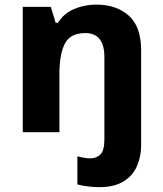

<svg xmlns="http://www.w3.org/2000/svg" viewBox="-20 -564 697 819"><path d="M401.9 234.4Q379.4 234.4 353.3 231Q327.1 227.5 310.1 222.7V102.5Q325.7 106.9 338.4 109.1Q351.1 111.3 367.2 111.3Q390.6 111.3 408 95Q425.3 78.6 425.3 30.3V-320.3Q425.3 -422.9 343.8 -422.9Q279.8 -422.9 256.6 -377.9Q233.4 -333 233.4 -248.5V0H77.1V-534.7H196.8L217.3 -466.8H227.1Q252.9 -507.8 297.4 -526.1Q341.8 -544.4 391.1 -544.4Q475.6 -544.4 528.8 -497.8Q582 -451.2 582 -348.6V55.2Q582 104 564.2 144.8Q546.4 185.5 506.8 210Q467.3 234.4 401.9 234.4Z"/></svg>

Font: Lunasima
Style: Bold
Weight: 700
Designer: The DocRepair Project, Monotype Design Team
Foundry: Google
Version: Version 2.009